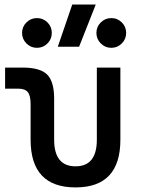

<svg xmlns="http://www.w3.org/2000/svg" viewBox="-20 -815 626 845"><path d="M312.5 9.8Q114.7 9.8 114.7 -200.2V-356.4Q114.7 -394 102.5 -409.4Q90.3 -424.8 60.1 -424.8H2.4V-517.6H79.6Q156.2 -517.6 187.3 -487.1Q218.3 -456.5 218.3 -380.9V-200.2Q218.3 -83 312.5 -83Q406.2 -83 406.2 -200.2V-517.6H509.8V-200.2Q509.8 9.8 312.5 9.8ZM234.4 -609.4 297.9 -794.9H401.4L328.1 -609.4ZM142.6 -604.5Q115.7 -604.5 96.4 -623.8Q77.1 -643.1 77.1 -669.9Q77.1 -697.3 96.4 -716.3Q115.7 -735.4 142.6 -735.4Q169.9 -735.4 189 -716.3Q208 -697.3 208 -669.9Q208 -643.1 189 -623.8Q169.9 -604.5 142.6 -604.5ZM469.7 -604.5Q442.9 -604.5 423.6 -623.8Q404.3 -643.1 404.3 -669.9Q404.3 -697.3 423.6 -716.3Q442.9 -735.4 469.7 -735.4Q497.1 -735.4 516.1 -716.3Q535.2 -697.3 535.2 -669.9Q535.2 -643.1 516.1 -623.8Q497.1 -604.5 469.7 -604.5Z"/></svg>

Font: CaskaydiaCove NFP
Style: Regular
Weight: 400
Designer: Aaron Bell
Foundry: Saja Typeworks
Version: Version 2111.001; VTT 6.35;Nerd Fonts 3.1.1